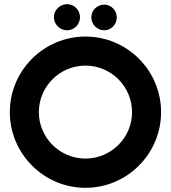

<svg xmlns="http://www.w3.org/2000/svg" viewBox="-20 -884 818 919"><path d="M751 -347C751 -547 589 -709 389 -709C190 -709 27 -547 27 -347C27 -148 190 15 389 15C589 15 751 -148 751 -347ZM612 -347C612 -225 512 -125 389 -125C266 -125 166 -225 166 -347C166 -470 266 -570 389 -570C512 -570 612 -470 612 -347ZM539 -801C539 -834 512 -862 479 -862C445 -862 417 -834 417 -801C417 -767 445 -739 479 -739C512 -739 539 -767 539 -801ZM363 -802C363 -836 335 -864 301 -864C267 -864 238 -836 238 -802C238 -767 267 -739 301 -739C335 -739 363 -767 363 -802Z"/></svg>

Font: Righteous
Style: Regular
Weight: 400
Designer: Astigmatic (AOETI)
Foundry: Astigmatic (AOETI)
Version: Version 1.000